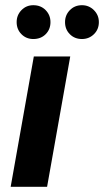

<svg xmlns="http://www.w3.org/2000/svg" viewBox="-20 -718 400 738"><path d="M21 0 110 -501H250L161 0ZM108 -568Q81 -568 62.5 -586.5Q44 -605 44 -633Q44 -660 62.5 -679Q81 -698 108 -698Q137 -698 155.5 -679Q174 -660 174 -633Q174 -605 155.5 -586.5Q137 -568 108 -568ZM295 -568Q267 -568 248.5 -586.5Q230 -605 230 -633Q230 -660 248.5 -679Q267 -698 295 -698Q322 -698 341 -679Q360 -660 360 -633Q360 -605 341 -586.5Q322 -568 295 -568Z"/></svg>

Font: DM Sans 17pt ExtraBold
Style: Italic
Weight: 800
Italic angle: -10°
Version: Version 4.004;gftools[0.9.30]